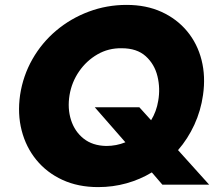

<svg xmlns="http://www.w3.org/2000/svg" viewBox="-20 -738 899 784"><path d="M62 -350Q74 -429 112.5 -496.5Q151 -564 210 -613.5Q269 -663 342.5 -690.5Q416 -718 497 -718Q577 -718 639.5 -689.5Q702 -661 744 -610.5Q786 -560 803 -493Q820 -426 809 -350Q800 -286 773.5 -228.5Q747 -171 707 -125L834 16H643L600 -34Q552 -5 496.5 10.5Q441 26 381 26Q299 26 235 -3.5Q171 -33 128.5 -85Q86 -137 68.5 -205Q51 -273 62 -350ZM264 -350Q255 -295 270 -248Q285 -201 321.5 -172Q358 -143 414 -142Q455 -142 492 -157L367 -300H549L597 -247Q619 -283 626 -326Q635 -377 623 -426.5Q611 -476 575 -508.5Q539 -541 477 -541Q423 -542 378 -516Q333 -490 303 -446.5Q273 -403 264 -350Z"/></svg>

Font: Jost* Heavy
Style: Italic
Weight: 800
Italic angle: -10°
Version: Version 3.7